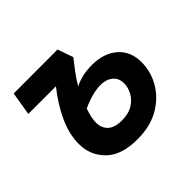

<svg xmlns="http://www.w3.org/2000/svg" viewBox="-129 -676 844 844"><g transform="rotate(-45 293.0 -254.0)"><path d="M287.1 9.8Q188.5 9.8 139.4 -38.8Q90.3 -87.4 90.3 -158.2Q90.3 -218.8 120.1 -283.4Q149.9 -348.1 198.7 -408.7H26.9L44.9 -517.6L317.9 -518.1L343.3 -445.3Q324.2 -420.9 304.4 -394.8Q284.7 -368.7 267.1 -338.9Q288.1 -350.1 315.4 -356.7Q342.8 -363.3 377.4 -363.3Q449.7 -363.3 494.9 -324.5Q540 -285.6 540 -217.3Q540 -160.2 510.5 -108.2Q481 -56.2 424.6 -23.2Q368.2 9.8 287.1 9.8ZM225.1 -243.7Q210 -198.7 210 -172.4Q210 -137.2 231.7 -117.2Q253.4 -97.2 297.4 -97.2Q339.8 -97.2 366.9 -114.3Q394 -131.3 407 -156.5Q419.9 -181.6 419.9 -206.5Q419.9 -238.8 397.9 -256.6Q376 -274.4 339.8 -274.4Q318.4 -274.4 289.1 -267.1Q259.8 -259.8 225.1 -243.7Z"/></g></svg>

Font: Cascadia Code PL SemiBold
Style: Italic
Weight: 600
Italic angle: -10°
Monospace: yes
Designer: Aaron Bell
Foundry: Saja Typeworks
Version: Version 2404.023; ttfautohint (v1.8.4)